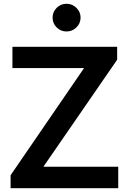

<svg xmlns="http://www.w3.org/2000/svg" viewBox="-20 -998 685 1018"><path d="M333 -831.1Q302.2 -831.1 280.5 -852.5Q258.8 -874 258.8 -904.8Q258.8 -934.6 280.3 -956.3Q301.8 -978 333 -978Q362.8 -978 385 -956.5Q407.2 -935.1 407.2 -904.8Q407.2 -874 385 -852.5Q362.8 -831.1 333 -831.1ZM606.9 -113.8V0H36.1V-68.8L425.8 -637.2H45.9V-750H601.1V-681.2L210 -113.8Z"/></svg>

Font: Oakes Grotesk
Style: SemiBold
Weight: 600
Designer: Samuel Oakes
Foundry: Samuel Oakes
Version: Version 1.0 | wf-rip DC20170320